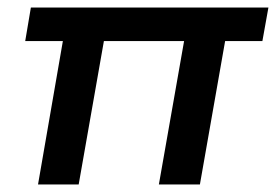

<svg xmlns="http://www.w3.org/2000/svg" viewBox="-20 -490 733 510"><path d="M402 0 469 -381H256L189 0H81L147 -381H47L62 -470H693L677 -381H578L511 0Z"/></svg>

Font: Celebes SemiBold
Style: Italic
Weight: 600
Italic angle: -10°
Designer: Anugrah Pasau
Foundry: Lafontype
Version: Version 1.000; ttfautohint (v1.8.4)